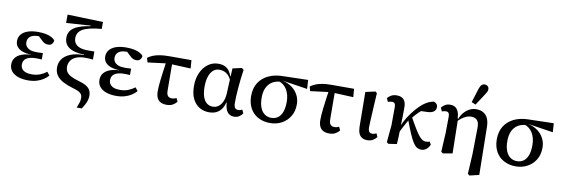

<svg xmlns="http://www.w3.org/2000/svg" viewBox="-65 -1294 5897 2015"><g transform="rotate(10 2884.0 -286.0)"><path d="M238 13Q180 13 134.5 -2.5Q89 -18 63.5 -48.5Q38 -79 38 -123Q38 -165 61 -194Q84 -223 126 -239Q168 -255 223 -257V-259Q173 -260 135 -273.5Q97 -287 76 -312.5Q55 -338 55 -375Q55 -414 78 -443.5Q101 -473 146.5 -489.5Q192 -506 259 -506Q307 -506 342 -498.5Q377 -491 401.5 -478Q426 -465 439 -448Q437 -425 423.5 -409Q410 -393 383 -393Q367 -393 354 -397.5Q341 -402 327 -413Q313 -424 296 -441L258 -479L334 -475L360 -452Q340 -457 318 -460Q296 -463 267 -463Q230 -463 205 -453Q180 -443 167 -424Q154 -405 154 -378Q154 -352 168 -333.5Q182 -315 208.5 -304.5Q235 -294 276 -294Q293 -294 309 -294.5Q325 -295 345 -296V-228Q325 -230 310.5 -230Q296 -230 281 -230Q246 -230 220.5 -223.5Q195 -217 179 -205Q163 -193 155.5 -177Q148 -161 148 -141Q148 -115 161 -96Q174 -77 200.5 -66.5Q227 -56 267 -56Q314 -56 352.5 -70.5Q391 -85 425 -111L453 -76Q432 -51 401.5 -31Q371 -11 330 1Q289 13 238 13Z M793 205Q805 174 813.5 150.5Q822 127 822 97Q822 77 813 61.5Q804 46 782 34Q760 22 719 11Q657 -7 611.5 -31Q566 -55 541.5 -90Q517 -125 517 -175Q517 -224 544 -263Q571 -302 627.5 -326Q684 -350 773 -351V-356Q705 -357 657 -373Q609 -389 584 -420.5Q559 -452 559 -498Q559 -533 573.5 -560Q588 -587 618 -607Q648 -627 693 -640.5Q738 -654 799 -663L789 -650V-667L530 -650V-739L909 -727V-653Q836 -647 786 -635Q736 -623 706.5 -605Q677 -587 664.5 -563.5Q652 -540 652 -511Q652 -478 668.5 -454.5Q685 -431 718.5 -418.5Q752 -406 803 -406Q822 -406 839.5 -406Q857 -406 874 -406V-320Q857 -322 835.5 -323.5Q814 -325 792 -325Q733 -325 694.5 -308.5Q656 -292 637.5 -263Q619 -234 619 -198Q619 -165 635 -142.5Q651 -120 683.5 -103.5Q716 -87 766 -73Q817 -59 847 -40.5Q877 -22 890 2Q903 26 903 59Q903 86 896 110Q889 134 876.5 156.5Q864 179 848 205Z M1178 13Q1120 13 1074.5 -2.5Q1029 -18 1003.5 -48.5Q978 -79 978 -123Q978 -165 1001 -194Q1024 -223 1066 -239Q1108 -255 1163 -257V-259Q1113 -260 1075 -273.5Q1037 -287 1016 -312.5Q995 -338 995 -375Q995 -414 1018 -443.5Q1041 -473 1086.5 -489.5Q1132 -506 1199 -506Q1247 -506 1282 -498.5Q1317 -491 1341.5 -478Q1366 -465 1379 -448Q1377 -425 1363.5 -409Q1350 -393 1323 -393Q1307 -393 1294 -397.5Q1281 -402 1267 -413Q1253 -424 1236 -441L1198 -479L1274 -475L1300 -452Q1280 -457 1258 -460Q1236 -463 1207 -463Q1170 -463 1145 -453Q1120 -443 1107 -424Q1094 -405 1094 -378Q1094 -352 1108 -333.5Q1122 -315 1148.5 -304.5Q1175 -294 1216 -294Q1233 -294 1249 -294.5Q1265 -295 1285 -296V-228Q1265 -230 1250.5 -230Q1236 -230 1221 -230Q1186 -230 1160.5 -223.5Q1135 -217 1119 -205Q1103 -193 1095.5 -177Q1088 -161 1088 -141Q1088 -115 1101 -96Q1114 -77 1140.5 -66.5Q1167 -56 1207 -56Q1254 -56 1292.5 -70.5Q1331 -85 1365 -111L1393 -76Q1372 -51 1341.5 -31Q1311 -11 1270 1Q1229 13 1178 13Z M1443 -390 1430 -437Q1454 -455 1484 -467.5Q1514 -480 1556.5 -487Q1599 -494 1659 -494H1893L1900 -406L1658 -417ZM1716 13Q1678 13 1652.5 -0.5Q1627 -14 1614 -41.5Q1601 -69 1601 -111Q1601 -136 1603 -166Q1605 -196 1609.5 -234.5Q1614 -273 1621 -325Q1628 -377 1638 -447H1700L1702 -133Q1703 -94 1717.5 -78.5Q1732 -63 1759 -63Q1774 -63 1786 -66.5Q1798 -70 1808 -75L1825 -38Q1807 -16 1781.5 -1.5Q1756 13 1716 13Z M2168 13Q2112 13 2066 -14Q2020 -41 1993 -95.5Q1966 -150 1966 -234Q1966 -314 1994.5 -375.5Q2023 -437 2071 -471.5Q2119 -506 2178 -506Q2221 -506 2249 -492.5Q2277 -479 2295 -454.5Q2313 -430 2324 -398H2354L2340 -328Q2327 -368 2307 -394Q2287 -420 2260.5 -433Q2234 -446 2201 -446Q2163 -446 2135 -422Q2107 -398 2092 -352.5Q2077 -307 2077 -245Q2077 -179 2092 -136Q2107 -93 2134 -72.5Q2161 -52 2198 -52Q2232 -52 2258 -71.5Q2284 -91 2300 -127Q2316 -163 2319 -212L2327 -388L2332 -483L2428 -505L2450 -489Q2442 -441 2436.5 -389Q2431 -337 2427 -288.5Q2423 -240 2421 -199Q2419 -158 2420 -130Q2420 -95 2431.5 -79.5Q2443 -64 2467 -64Q2480 -64 2490.5 -67.5Q2501 -71 2509 -75L2526 -38Q2513 -17 2489.5 -2Q2466 13 2434 13Q2409 13 2387.5 1Q2366 -11 2352 -40.5Q2338 -70 2335 -120H2331Q2322 -82 2302 -52Q2282 -22 2249 -4.5Q2216 13 2168 13Z M2818 13Q2748 13 2693 -16Q2638 -45 2607 -99.5Q2576 -154 2575 -231Q2575 -316 2611.5 -373.5Q2648 -431 2712 -462Q2776 -493 2857 -495L3135 -502L3141 -407L2873 -448L2857 -433Q2804 -431 2766 -407.5Q2728 -384 2707.5 -341Q2687 -298 2687 -236Q2687 -172 2704 -129Q2721 -86 2751.5 -64.5Q2782 -43 2822 -43Q2862 -43 2891.5 -63.5Q2921 -84 2937.5 -127Q2954 -170 2954 -236Q2954 -275 2945.5 -308.5Q2937 -342 2921 -367.5Q2905 -393 2883 -410.5Q2861 -428 2832 -436L2850 -451Q2893 -446 2931 -428.5Q2969 -411 2998.5 -382.5Q3028 -354 3045.5 -315Q3063 -276 3063 -226Q3063 -155 3030.5 -101Q2998 -47 2942.5 -17Q2887 13 2818 13Z M3176 -390 3163 -437Q3187 -455 3217 -467.5Q3247 -480 3289.5 -487Q3332 -494 3392 -494H3626L3633 -406L3391 -417ZM3449 13Q3411 13 3385.5 -0.5Q3360 -14 3347 -41.5Q3334 -69 3334 -111Q3334 -136 3336 -166Q3338 -196 3342.5 -234.5Q3347 -273 3354 -325Q3361 -377 3371 -447H3433L3435 -133Q3436 -94 3450.5 -78.5Q3465 -63 3492 -63Q3507 -63 3519 -66.5Q3531 -70 3541 -75L3558 -38Q3540 -16 3514.5 -1.5Q3489 13 3449 13Z M3855 13Q3821 13 3798.5 -0.5Q3776 -14 3764.5 -41.5Q3753 -69 3752 -112L3748 -482L3852 -505L3870 -491Q3865 -418 3862 -358Q3859 -298 3856.5 -251.5Q3854 -205 3852.5 -172.5Q3851 -140 3851 -123Q3851 -90 3862.5 -76.5Q3874 -63 3895 -63Q3908 -63 3919 -66.5Q3930 -70 3939 -75L3955 -38Q3941 -18 3916 -2.5Q3891 13 3855 13Z M4080 12 4062 -3 4079 -184 4080 -382Q4080 -405 4071.5 -417Q4063 -429 4042 -429Q4030 -429 4019 -426Q4008 -423 4000 -420L3982 -458Q3998 -477 4022 -490.5Q4046 -504 4081 -504Q4132 -504 4156.5 -475.5Q4181 -447 4180 -389Q4180 -344 4179 -291Q4178 -238 4176 -188L4177 -186Q4176 -155 4175 -122Q4174 -89 4173 -58Q4172 -27 4169 -1ZM4159 -100 4137 -176H4163L4199 -251Q4222 -293 4249.5 -331Q4277 -369 4305.5 -400Q4334 -431 4358 -451Q4388 -475 4416 -488.5Q4444 -502 4476 -507Q4492 -501 4504 -488.5Q4516 -476 4516 -454Q4516 -423 4492 -406Q4468 -389 4425 -388L4332 -385L4422 -435Q4391 -414 4362 -389Q4333 -364 4306.5 -335Q4280 -306 4255 -272L4246 -268Q4231 -242 4216 -214.5Q4201 -187 4186.5 -159Q4172 -131 4159 -100ZM4431 13Q4407 13 4386 1.5Q4365 -10 4344 -41.5Q4323 -73 4298 -131Q4273 -189 4239 -281L4270 -318Q4313 -240 4342.5 -192Q4372 -144 4392.5 -120Q4413 -96 4429 -87.5Q4445 -79 4461 -79Q4475 -79 4486 -81Q4497 -83 4504 -86L4521 -56Q4513 -37 4500 -21.5Q4487 -6 4470 3.5Q4453 13 4431 13Z M4642 -3 4653 -203 4655 -381Q4655 -404 4646.5 -416.5Q4638 -429 4616 -429Q4604 -429 4594 -426Q4584 -423 4575 -420L4557 -458Q4574 -478 4596 -491.5Q4618 -505 4650 -505Q4682 -505 4703.5 -491Q4725 -477 4737 -448.5Q4749 -420 4751 -377L4755 -376L4762 -6L4661 12ZM4957 177 4969 -35 4973 -315Q4974 -353 4964 -376Q4954 -399 4935 -409.5Q4916 -420 4888 -420Q4863 -420 4837.5 -409.5Q4812 -399 4787.5 -380.5Q4763 -362 4743 -339L4735 -372H4757Q4771 -412 4797.5 -442Q4824 -472 4857 -489Q4890 -506 4927 -506Q4971 -506 5002.5 -488Q5034 -470 5051.5 -432.5Q5069 -395 5069 -334L5077 168L4976 192ZM4866 -571 4913 -721Q4923 -751 4936.5 -764Q4950 -777 4968 -777Q4989 -777 5002 -765Q5015 -753 5015 -733Q5015 -718 5008.5 -705Q5002 -692 4989 -673L4910 -552Z M5436 13Q5366 13 5311 -16Q5256 -45 5225 -99.5Q5194 -154 5193 -231Q5193 -316 5229.5 -373.5Q5266 -431 5330 -462Q5394 -493 5475 -495L5753 -502L5759 -407L5491 -448L5475 -433Q5422 -431 5384 -407.5Q5346 -384 5325.5 -341Q5305 -298 5305 -236Q5305 -172 5322 -129Q5339 -86 5369.5 -64.5Q5400 -43 5440 -43Q5480 -43 5509.5 -63.5Q5539 -84 5555.5 -127Q5572 -170 5572 -236Q5572 -275 5563.5 -308.5Q5555 -342 5539 -367.5Q5523 -393 5501 -410.5Q5479 -428 5450 -436L5468 -451Q5511 -446 5549 -428.5Q5587 -411 5616.5 -382.5Q5646 -354 5663.5 -315Q5681 -276 5681 -226Q5681 -155 5648.5 -101Q5616 -47 5560.5 -17Q5505 13 5436 13Z"/></g></svg>

Font: Source Serif 4 Medium
Style: Regular
Weight: 500
Designer: Frank Grießhammer
Foundry: Adobe Systems Incorporated
Version: Version 4.004;hotconv 1.0.116;makeotfexe 2.5.65601